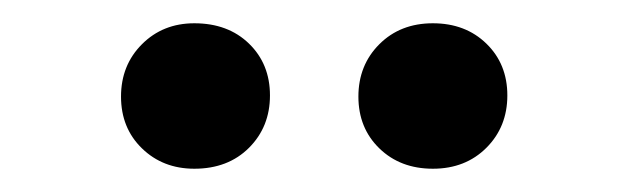

<svg xmlns="http://www.w3.org/2000/svg" viewBox="-20 -765 540 165"><path d="M352 -620Q324 -620 306 -637.5Q288 -655 288 -682Q288 -709 306 -727Q324 -745 352 -745Q380 -745 398 -727.5Q416 -710 416 -683Q416 -656 398 -638Q380 -620 352 -620ZM147 -620Q120 -620 102 -637.5Q84 -655 84 -682Q84 -709 102 -727Q120 -745 147 -745Q176 -745 194 -727.5Q212 -710 212 -683Q212 -656 194 -638Q176 -620 147 -620Z"/></svg>

Font: Literata 7pt
Style: Regular
Weight: 400
Designer: Latin by Veronika Burian and Jose Scaglione. Greek by Irene Vlachou. Cyrillic by Vera Evstafieva.
Foundry: TypeTogether
Version: Version 3.002